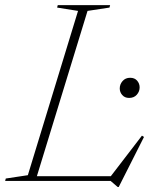

<svg xmlns="http://www.w3.org/2000/svg" viewBox="-52 -705 612 748"><path d="M289 -662.5 86 0H-32L-29.5 -9.5L56.5 -22.5L252 -662.5L170.5 -675.5L173 -685H377L374.5 -675.5ZM372 -8.5 501 -176.5 509 -171.5 410.5 23.5H406.5L379 0H63.5L69.5 -18.5H404.5ZM451 -323.5Q434 -323.5 424.2 -334.8Q414.5 -346 414.5 -360.5Q414.5 -376.5 425.5 -389.2Q436.5 -402 455 -402Q472.5 -402 482.2 -390.8Q492 -379.5 492 -364.5Q492 -348.5 481 -336Q470 -323.5 451 -323.5Z"/></svg>

Font: Newsreader 36pt ExtraLight
Style: Italic
Weight: 250
Italic angle: -17°
Designer: Hugues Gentile
Foundry: Production Type
Version: Version 1.003